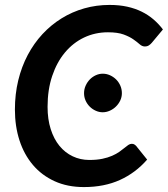

<svg xmlns="http://www.w3.org/2000/svg" viewBox="-20 -751 681 779"><path d="M342.5 -102Q373 -102 395.5 -106.8Q418 -111.5 435 -119Q452 -126.5 463.8 -134.8Q475.5 -143 484.5 -150.5Q493.5 -158 500.5 -162.8Q507.5 -167.5 514.5 -167.5Q521 -167.5 525 -165Q529 -162.5 531.5 -160L577 -103.5Q530 -49.5 466.5 -20.8Q403 8 320.5 8Q253.5 8 201.5 -15.8Q149.5 -39.5 113.8 -81.5Q78 -123.5 59.2 -181Q40.5 -238.5 40.5 -306.5Q40.5 -369 54 -424.8Q67.5 -480.5 92.5 -527.8Q117.5 -575 152.2 -612.5Q187 -650 229.8 -676.5Q272.5 -703 321.8 -717Q371 -731 424.5 -731Q464 -731 496.5 -723.8Q529 -716.5 555.2 -703.5Q581.5 -690.5 602.8 -672.2Q624 -654 641 -631.5L596 -577.5Q591 -571.5 584.2 -567Q577.5 -562.5 567.5 -562.5Q556.5 -562.5 546.5 -571.5Q536.5 -580.5 521.2 -591.2Q506 -602 481.8 -611Q457.5 -620 418 -620Q366 -620 321.2 -598.8Q276.5 -577.5 243.5 -538Q210.5 -498.5 191.8 -442.8Q173 -387 173 -317.5Q173 -267 185.8 -227Q198.5 -187 221.2 -159.2Q244 -131.5 275 -116.8Q306 -102 342.5 -102ZM474.5 -373Q474.5 -357 467.8 -343Q461 -329 450.2 -318.5Q439.5 -308 425.5 -301.8Q411.5 -295.5 396.5 -295.5Q382 -295.5 368.2 -301.8Q354.5 -308 344 -318.5Q333.5 -329 327.2 -343Q321 -357 321 -373Q321 -389 327.5 -403.5Q334 -418 344.5 -428.8Q355 -439.5 368.8 -445.8Q382.5 -452 397 -452Q412 -452 426 -445.8Q440 -439.5 450.8 -429Q461.5 -418.5 468 -404Q474.5 -389.5 474.5 -373Z"/></svg>

Font: Lato 2
Style: Bold Italic
Weight: 700
Italic angle: -7°
Designer: Lukasz Dziedzic with Adam Twardoch and Botio Nikoltchev
Foundry: tyPoland Lukasz Dziedzic
Version: Version 2.015; 2015-08-06; http://www.latofonts.com/